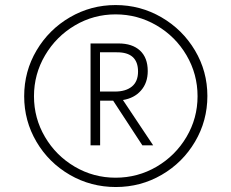

<svg xmlns="http://www.w3.org/2000/svg" viewBox="-20 -732 921 764"><path d="M805.2 -350.1Q805.2 -251.5 756.1 -168.2Q707 -85 623.5 -36.4Q540 12.2 440.9 12.2Q341.3 12.2 257.6 -36.4Q173.8 -85 125 -168Q76.2 -251 76.2 -349.1Q76.2 -448.2 125.5 -531.5Q174.8 -614.7 258.3 -663.3Q341.8 -711.9 439.9 -711.9Q538.6 -711.9 622.6 -663.1Q706.5 -614.3 755.9 -531.2Q805.2 -448.2 805.2 -350.1ZM766.1 -349.1Q766.1 -437 722.2 -512Q678.2 -586.9 603 -630.9Q527.8 -674.8 439.9 -674.8Q352.5 -674.8 278.1 -630.9Q203.6 -586.9 159.4 -512Q115.2 -437 115.2 -349.1Q115.2 -261.7 158.9 -187.3Q202.6 -112.8 277.3 -68.8Q352.1 -24.9 439.9 -24.9Q528.3 -24.9 603.3 -68.8Q678.2 -112.8 722.2 -187.3Q766.1 -261.7 766.1 -349.1ZM469.2 -334 589.4 -153.8H546.4L430.2 -331.5H378.4V-153.8H340.3V-559.1H451.7Q506.3 -559.1 537.1 -530.8Q567.9 -502.4 567.9 -449.2Q567.9 -402.3 541 -371.8Q514.2 -341.3 469.2 -334ZM437.5 -367.7Q480.5 -367.7 504.9 -387.7Q529.3 -407.7 529.3 -447.3Q529.3 -524.9 443.8 -523.9H377.9V-367.7Z"/></svg>

Font: Selawik Light
Style: Regular
Weight: 300
Designer: Aaron Bell
Foundry: Microsoft Corporation
Version: Version 1.01